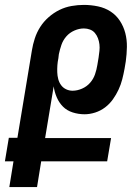

<svg xmlns="http://www.w3.org/2000/svg" viewBox="-35 -763 555 783"><path d="M116 0H3L20 -105H-15L1 -201H36L95 -557Q99 -582 107 -606.5Q115 -631 129 -653Q143 -675 163.5 -693Q184 -711 207.5 -722.5Q231 -734 256.5 -738.5Q282 -743 307 -743Q336 -743 364.5 -737Q393 -731 416 -716Q439 -701 454 -678Q469 -655 476 -628Q483 -601 482.5 -571.5Q482 -542 478 -513L473 -483Q469 -461 463.5 -439.5Q458 -418 448.5 -397.5Q439 -377 425.5 -358Q412 -339 393.5 -325Q375 -311 353 -304Q331 -297 310 -297Q285 -297 261.5 -304.5Q238 -312 222 -328Q206 -344 196.5 -366Q187 -388 184 -411L149 -200H418L402 -105H133ZM261 -393Q280 -393 299.5 -401.5Q319 -410 332.5 -425.5Q346 -441 352.5 -460Q359 -479 362 -498L367 -528Q369 -542 370.5 -555.5Q372 -569 370.5 -582Q369 -595 364.5 -607Q360 -619 352 -628.5Q344 -638 332 -642.5Q320 -647 307 -647Q288 -647 268.5 -638.5Q249 -630 235.5 -614.5Q222 -599 215.5 -580Q209 -561 205 -542L203 -525Q200 -511 199 -496.5Q198 -482 198.5 -468Q199 -454 202.5 -440.5Q206 -427 214 -416Q222 -405 234.5 -399Q247 -393 261 -393Z"/></svg>

Font: Iosevka Term Curly Oblique
Style: Bold
Weight: 700
Italic angle: -9°
Designer: Belleve Invis
Foundry: Belleve Invis
Version: Version 32.3.0